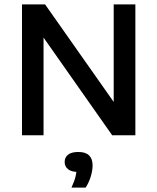

<svg xmlns="http://www.w3.org/2000/svg" viewBox="-20 -615 716 873"><path d="M80 0V-595H185L516 -124.5H497V-595H595.5V0H490L159.5 -470.5H178V0ZM305 238Q319 207.5 324 185.8Q329 164 329 142L346.5 167H337.5Q305 167 289.5 154.5Q274 142 274 121.5Q274 100.5 289.5 88.2Q305 76 336.5 76Q369 76 385 91.5Q401 107 401 137Q401 160 392.8 187.2Q384.5 214.5 369.5 238Z"/></svg>

Font: Encode Sans SC Medium
Style: Regular
Weight: 500
Version: Version 3.002